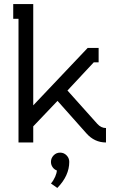

<svg xmlns="http://www.w3.org/2000/svg" viewBox="-20 -699 575 942"><path d="M230 201.2Q242.7 186.5 250.7 168Q258.8 149.4 258.8 137.2Q246.1 132.8 238 121.1Q230 109.4 230 95.2Q230 76.7 243.2 63.2Q256.3 49.8 274.9 49.8Q293.5 49.8 306.6 63.2Q319.8 76.7 319.8 95.2Q319.8 163.1 261.2 223.1ZM457 -91.8Q475.6 -70.8 500 -70.8V0Q443.4 0 403.8 -44.9L262.2 -204.1L143.1 -79.1V0H70.8V-606.9H44.9V-679.2H143.1V-182.1L410.2 -463.9H463.9V-393.1H439.9L311 -254.9Z"/></svg>

Font: Rawengulk
Style: Bold
Weight: 700
Version: Version 0.92